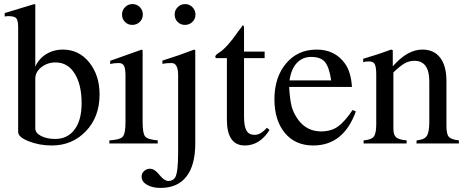

<svg xmlns="http://www.w3.org/2000/svg" viewBox="-20 -703 2284 941"><path d="M153 -681V-376Q169 -414 205.5 -437Q242 -460 288 -460Q367 -460 417.5 -397Q468 -334 468 -240Q468 -130 401 -60Q334 10 234 10Q173 10 121 -10.5Q69 -31 69 -56V-566Q69 -603 60 -613.5Q51 -624 20 -624Q13 -624 3 -622V-639L33 -648Q135 -679 148 -683ZM153 -318V-74Q153 -51 181.5 -36.5Q210 -22 250 -22Q309 -22 343 -65Q380 -111 380 -197Q380 -295 341 -350Q308 -397 252 -397Q212 -397 182.5 -373.5Q153 -350 153 -318Z M680 -632Q680 -610 665 -595.5Q650 -581 628 -581Q607 -581 592.5 -595.5Q578 -610 578 -632Q578 -653 593 -668Q608 -683 629 -683Q651 -683 665.5 -668Q680 -653 680 -632ZM753 0H516V-15Q568 -18 581.5 -33Q595 -48 595 -104V-331Q595 -366 588 -380Q581 -394 562 -394Q538 -394 520 -389V-405L675 -460L679 -456V-105Q679 -49 691.5 -34Q704 -19 753 -15Z M938 -632Q938 -610 923 -595.5Q908 -581 886 -581Q865 -581 850.5 -595.5Q836 -610 836 -632Q836 -653 851 -668Q866 -683 887 -683Q908 -683 923 -668Q938 -653 938 -632ZM937 -457V0Q937 107 893.5 162.5Q850 218 767 218Q726 218 700 202.5Q674 187 674 163Q674 147 686 135.5Q698 124 715 124Q738 124 763 156Q786 184 805 184Q828 184 839 166Q853 141 853 45V-334Q853 -394 821 -394Q797 -394 781 -391L776 -390V-406Q856 -431 932 -460Z M1288 -77 1301 -66Q1253 10 1180 10Q1092 10 1092 -117V-418H1039Q1035 -421 1035 -425Q1035 -433 1052 -444Q1090 -466 1149 -551Q1151 -554 1158.5 -563.5Q1166 -573 1169 -579Q1176 -579 1176 -566V-450H1277V-418H1176V-132Q1176 -84 1188 -63Q1200 -42 1228 -42Q1258 -42 1288 -77Z M1708 -164 1724 -157Q1664 10 1515 10Q1427 10 1376 -51.5Q1325 -113 1325 -217Q1325 -324 1382 -392Q1439 -460 1532 -460Q1622 -460 1671 -391Q1700 -351 1705 -277H1397Q1401 -214 1409.5 -181Q1418 -148 1443 -114Q1485 -59 1554 -59Q1603 -59 1636.5 -83Q1670 -107 1708 -164ZM1399 -309H1603Q1594 -372 1573.5 -398Q1553 -424 1505 -424Q1463 -424 1435 -394.5Q1407 -365 1399 -309Z M2229 0H2021L2022 -15Q2059 -18 2071.5 -36.5Q2084 -55 2084 -105V-304Q2084 -405 2011 -405Q1986 -405 1964 -393Q1942 -381 1908 -348V-72Q1908 -42 1921.5 -30Q1935 -18 1973 -15V0H1762V-15Q1800 -18 1812 -33.5Q1824 -49 1824 -94V-337Q1824 -374 1817 -388Q1810 -402 1789 -402Q1769 -402 1760 -398V-415Q1830 -435 1897 -460L1905 -457V-379H1906Q1977 -460 2050 -460Q2107 -460 2137.5 -420Q2168 -380 2168 -306V-85Q2168 -45 2180 -32Q2192 -19 2229 -15Z"/></svg>

Font: STIX Math
Style: Regular
Weight: 400
Designer: MicroPress Inc., with final additions and corrections provided by Coen Hoffman, Elsevier (retired)
Version: Version 1.1.1